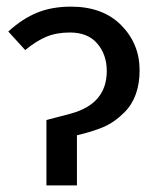

<svg xmlns="http://www.w3.org/2000/svg" viewBox="-20 -559 481 579"><path d="M212 0H120V-197L192 -216Q302 -245 302 -345Q302 -394 273.5 -427.5Q245 -461 191 -461Q151 -461 120.5 -448.5Q90 -436 56 -408L5 -464Q48 -503 92.5 -521Q137 -539 194 -539Q290 -539 345.5 -483Q401 -427 401 -347Q401 -266 355 -220Q325 -190 292 -176Q259 -162 212 -151Z"/></svg>

Font: Trujillo
Style: Regular
Weight: 400
Designer: Fira Sans original fonts by bBox Type GmbH, Carrois Corporate GbR, & Edenspiekermann AG / Changes by Cristiano Sobral
Foundry: Fira Sans original fonts by bBox Type GmbH, Carrois Corporate GbR, & Edenspiekermann AG / Changes by Cristiano Sobral
Version: Version 4.301;October 17, 2021;FontCreator 14.0.0.2814 64-bi